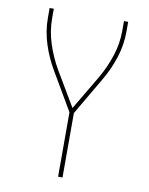

<svg xmlns="http://www.w3.org/2000/svg" viewBox="-83 -796 666 857"><g transform="rotate(10 250.0 -367.5)"><path d="M240 0V-292L141 -461Q110 -513 91 -571.5Q72 -630 72 -691V-735H91V-691Q91 -633 109.5 -576.5Q128 -520 157 -470L250 -313L343 -470Q372 -520 390.5 -576.5Q409 -633 409 -691V-735H428V-691Q428 -630 409 -571.5Q390 -513 359 -461L260 -292V0Z"/></g></svg>

Font: iosevka_custom_sans_ss08 Thin
Style: Regular
Weight: 100
Designer: Belleve Invis
Foundry: Belleve Invis
Version: Version 10.3.0; ttfautohint (v1.8.3)